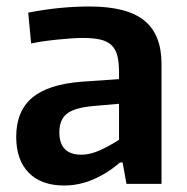

<svg xmlns="http://www.w3.org/2000/svg" viewBox="-20 -567 577 592"><path d="M178 5Q107 5 68.5 -34.5Q30 -74 30 -145Q30 -224 79 -265.5Q128 -307 231 -315L347 -323V-344Q347 -374 342 -394.5Q337 -415 324 -427.5Q311 -440 289.5 -445Q268 -450 234 -450Q218 -450 198.5 -448.5Q179 -447 158 -445Q137 -443 116 -440Q95 -437 76 -433L67 -528Q118 -538 165 -542.5Q212 -547 256 -547Q371 -547 424.5 -504Q478 -461 478 -370V0H370L358 -66H350Q312 -33 268 -14Q224 5 178 5ZM231 -90Q259 -90 290 -104.5Q321 -119 347 -136V-247L267 -240Q210 -235 186.5 -216.5Q163 -198 163 -159Q163 -90 231 -90Z"/></svg>

Font: Encode Sans Narrow
Style: SemiBold
Weight: 600
Designer: Pablo Impallari, Andres Torresi
Foundry: Pablo Impallari, Andres Torresi
Version: Version 1.000; ttfautohint (v1.00) -l 8 -r 50 -G 200 -x 14 -